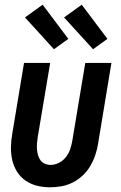

<svg xmlns="http://www.w3.org/2000/svg" viewBox="-20 -787 515 815"><path d="M193 8Q164 8 137.5 1.5Q111 -5 89 -20Q67 -35 52.5 -58Q38 -81 32 -107.5Q26 -134 26.5 -162.5Q27 -191 32 -219L82 -520H193L140 -204Q138 -191 137 -178Q136 -165 137 -152.5Q138 -140 141.5 -128Q145 -116 152 -106.5Q159 -97 170.5 -92Q182 -87 195 -87Q213 -87 230.5 -96Q248 -105 260 -120.5Q272 -136 278 -154Q284 -172 287 -190L342 -520H453L396 -175Q392 -151 384 -127.5Q376 -104 363 -82Q350 -60 331 -42Q312 -24 289 -12.5Q266 -1 241.5 3.5Q217 8 193 8ZM375 -578 252 -713 327 -767 436 -622ZM209 -578 86 -713 161 -767 270 -622Z"/></svg>

Font: Iosevka QP
Style: Bold Italic
Weight: 700
Italic angle: -9°
Designer: Belleve Invis
Foundry: Belleve Invis
Version: Version 20.0.0; ttfautohint (v1.8.4)